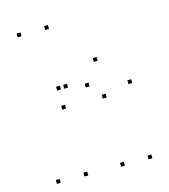

<svg xmlns="http://www.w3.org/2000/svg" viewBox="-116 -866 851 968"><g transform="rotate(-15 310.0 -382.5)"><path d="M224.5 -755V-775H204.5V-755ZM80.8 -755V-775H60.8V-755ZM80.8 10V-10H60.8V10ZM224.5 10V-10H204.5V10ZM559.2 -382.7V-402.7H539.2V-382.7ZM419.8 -536.1V-556.1H399.8V-536.1ZM240.6 -444.2V-464.2H220.6V-444.2ZM203.5 -444.2V-464.2H183.5V-444.2ZM203.5 -344.8V-364.8H183.5V-344.8ZM347 -421.8V-441.8H327V-421.8ZM415.5 -345.6V-365.6H395.5V-345.6ZM415.5 10V-10H395.5V10ZM559.2 10V-10H539.2V10Z"/></g></svg>

Font: Monaspace Neon Dots Var
Style: Regular
Weight: 400
Designer: Riley Cran and the Lettermatic Team
Version: Version 1.100 (Monaspace Neon Dots)